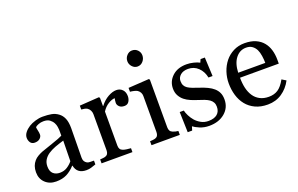

<svg xmlns="http://www.w3.org/2000/svg" viewBox="-90 -1106 2302 1484"><g transform="rotate(-20 1061.0 -364.0)"><path d="M491.2 -8.8Q468.3 -0.5 450.9 4.6Q433.6 9.8 411.6 9.8Q373.5 9.8 350.8 -8.1Q328.1 -25.9 321.8 -60.1H318.8Q287.1 -24.9 250.7 -6.3Q214.4 12.2 163.1 12.2Q108.9 12.2 74 -21Q39.1 -54.2 39.1 -107.9Q39.1 -135.7 46.9 -157.7Q54.7 -179.7 70.3 -197.3Q82.5 -211.9 102.5 -223.4Q122.6 -234.9 140.1 -241.7Q162.1 -250 229.2 -272.5Q296.4 -294.9 319.8 -307.6V-356Q319.8 -362.3 317.1 -380.4Q314.5 -398.4 305.7 -414.6Q295.9 -432.6 278.1 -446Q260.3 -459.5 227.5 -459.5Q205.1 -459.5 185.8 -451.9Q166.5 -444.3 158.7 -436Q158.7 -426.3 163.3 -407.2Q168 -388.2 168 -372.1Q168 -355 152.6 -340.8Q137.2 -326.7 109.9 -326.7Q85.4 -326.7 74 -344Q62.5 -361.3 62.5 -382.8Q62.5 -405.3 78.4 -425.8Q94.2 -446.3 119.6 -462.4Q141.6 -476.1 172.9 -485.6Q204.1 -495.1 233.9 -495.1Q274.9 -495.1 305.4 -489.5Q335.9 -483.9 360.8 -465.3Q385.7 -447.3 398.7 -416.3Q411.6 -385.3 411.6 -336.4Q411.6 -266.6 410.2 -212.6Q408.7 -158.7 408.7 -94.7Q408.7 -75.7 415.3 -64.5Q421.9 -53.2 435.5 -45.4Q442.9 -41 458.7 -40.5Q474.6 -40 491.2 -40ZM320.8 -266.6Q279.3 -254.4 248 -242.7Q216.8 -231 189.9 -213.4Q165.5 -196.8 151.4 -174.1Q137.2 -151.4 137.2 -120.1Q137.2 -79.6 158.4 -60.5Q179.7 -41.5 212.4 -41.5Q247.1 -41.5 273.4 -58.3Q299.8 -75.2 317.9 -98.1Z M907.7 -419.4Q907.7 -394.5 895.5 -375.2Q883.3 -356 857.9 -356Q830.6 -356 816.2 -370.1Q801.8 -384.3 801.8 -401.4Q801.8 -412.1 803.5 -420.9Q805.2 -429.7 806.6 -438.5Q783.7 -438.5 752.9 -419.9Q722.2 -401.4 700.7 -367.2V-86.9Q700.7 -69.8 707.3 -59.1Q713.9 -48.3 728 -43Q740.2 -38.1 759.5 -35.6Q778.8 -33.2 793 -32.2V0H539.1V-32.2Q550.3 -33.2 562.3 -34.2Q574.2 -35.2 583 -38.1Q596.7 -42.5 603.3 -53.5Q609.9 -64.5 609.9 -82V-379.4Q609.9 -394.5 602.8 -409.2Q595.7 -423.8 583 -432.6Q573.7 -438.5 561 -441.2Q548.3 -443.8 533.7 -444.8V-476.6L693.8 -487.3L700.7 -480.5V-412.6H703.1Q733.4 -452.1 770.5 -472.7Q807.6 -493.2 838.4 -493.2Q869.1 -493.2 888.4 -473.1Q907.7 -453.1 907.7 -419.4Z M1182.6 0H949.7V-32.2Q960.9 -33.2 972.9 -34.2Q984.9 -35.2 993.7 -38.1Q1007.3 -42.5 1013.9 -53.5Q1020.5 -64.5 1020.5 -82V-379.4Q1020.5 -395 1013.4 -408Q1006.3 -420.9 993.7 -429.7Q984.4 -435.5 966.8 -439.7Q949.2 -443.8 934.6 -444.8V-476.6L1104.5 -487.3L1111.3 -480.5V-87.9Q1111.3 -70.8 1117.9 -59.6Q1124.5 -48.3 1138.7 -43Q1149.4 -38.6 1159.7 -35.9Q1169.9 -33.2 1182.6 -32.2ZM1121.1 -677.2Q1121.1 -649.4 1102.8 -628.7Q1084.5 -607.9 1057.6 -607.9Q1032.7 -607.9 1014.4 -627.7Q996.1 -647.5 996.1 -672.9Q996.1 -699.7 1014.4 -719.7Q1032.7 -739.7 1057.6 -739.7Q1085.4 -739.7 1103.3 -720.9Q1121.1 -702.1 1121.1 -677.2Z M1559.6 -235.8Q1579.6 -218.3 1590.3 -195.3Q1601.1 -172.4 1601.1 -139.2Q1601.1 -72.3 1551 -29.8Q1501 12.7 1421.4 12.7Q1379.4 12.7 1344 -2.4Q1308.6 -17.6 1293.5 -30.3L1283.7 1.5H1247.1L1242.2 -166H1275.9Q1279.8 -147 1292.5 -121.6Q1305.2 -96.2 1323.2 -75.7Q1342.3 -54.2 1368.9 -39.6Q1395.5 -24.9 1428.7 -24.9Q1475.6 -24.9 1501 -46.1Q1526.4 -67.4 1526.4 -106.9Q1526.4 -127.4 1518.3 -142.3Q1510.3 -157.2 1494.6 -168.5Q1478.5 -179.7 1455.1 -188.7Q1431.6 -197.8 1402.8 -206.5Q1379.9 -213.4 1351.8 -225.3Q1323.7 -237.3 1303.7 -253.4Q1282.2 -270.5 1268.6 -295.4Q1254.9 -320.3 1254.9 -354Q1254.9 -413.1 1298.8 -454.1Q1342.8 -495.1 1416.5 -495.1Q1444.8 -495.1 1474.4 -487.8Q1503.9 -480.5 1522.5 -470.2L1533.7 -495.6H1568.8L1576.2 -340.8H1542.5Q1532.2 -392.6 1498.3 -425Q1464.4 -457.5 1415.5 -457.5Q1375.5 -457.5 1352.5 -437.5Q1329.6 -417.5 1329.6 -389.2Q1329.6 -367.2 1337.2 -352.5Q1344.7 -337.9 1359.9 -327.6Q1374.5 -317.9 1396.7 -309.3Q1418.9 -300.8 1451.7 -290Q1483.9 -279.8 1512.5 -266.1Q1541 -252.4 1559.6 -235.8Z M2101.6 -113.3Q2071.3 -55.7 2020.5 -21.5Q1969.7 12.7 1903.8 12.7Q1845.7 12.7 1802 -7.8Q1758.3 -28.3 1730 -63.5Q1701.7 -98.6 1687.7 -145.5Q1673.8 -192.4 1673.8 -244.6Q1673.8 -291.5 1688.7 -336.7Q1703.6 -381.8 1732.4 -418Q1760.3 -452.6 1801.5 -473.9Q1842.8 -495.1 1894 -495.1Q1946.8 -495.1 1984.4 -478.5Q2022 -461.9 2045.4 -433.1Q2067.9 -405.8 2078.9 -368.7Q2089.8 -331.5 2089.8 -288.1V-255.9H1771Q1771 -208.5 1780 -169.9Q1789.1 -131.3 1808.6 -102.1Q1827.6 -73.7 1858.4 -57.4Q1889.2 -41 1931.6 -41Q1975.1 -41 2006.6 -61.3Q2038.1 -81.5 2067.4 -134.3ZM1993.7 -296.9Q1993.7 -324.2 1989 -355.5Q1984.4 -386.7 1974.1 -407.7Q1962.9 -430.2 1943.4 -444.3Q1923.8 -458.5 1893.1 -458.5Q1841.8 -458.5 1807.9 -415.8Q1773.9 -373 1771 -296.9Z"/></g></svg>

Font: UniBurma_GGSerif
Style: Book
Weight: 400
Designer: Victor San Kho Lin (for Burmese only and related typography optimization with it)
Foundry: http://www.unimm.org
Version: 2.0